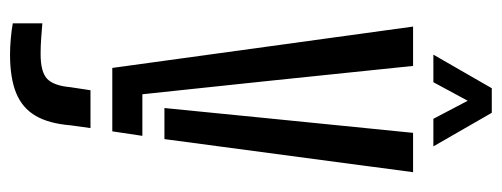

<svg xmlns="http://www.w3.org/2000/svg" viewBox="-329 -468 1001 383"><g transform="rotate(90 171.5 -276.5)"><path d="M115.5 0 33 -600H111.5L141.5 -310.5L168 -60H251L242 0ZM88.5 204Q74.5 204 57.2 202.5Q40 201 26.5 198.5V139.5Q38.5 140.5 55.5 141.8Q72.5 143 87.5 143Q123.5 143 137.2 130Q151 117 154 83L160 43.5H235.5L230 83Q226.5 126.5 211 153Q195.5 179.5 165.5 191.8Q135.5 204 88.5 204ZM195.5 -104 216 -310.5 245 -600H323.5L257.5 -104ZM89 -640.5 156 -757H205L272 -640.5H217L181 -709L144 -640.5Z"/></g></svg>

Font: Big Shoulders Stencil Display Thin Medium
Style: Regular
Weight: 500
Version: Version 2.001